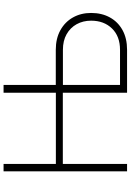

<svg xmlns="http://www.w3.org/2000/svg" viewBox="161 -930 768 1131"><g transform="rotate(-90 545.5 -364.0)"><path d="M102.1 0V-727.5H146V-419.4H586.9V-378.4H146V0ZM596.2 -419.9H818.4Q884.8 -419.9 933.6 -392.8Q982.4 -365.7 1008.8 -318.6Q1035.2 -271.5 1035.2 -211.9Q1035.2 -148.9 1008.8 -101.1Q982.4 -53.2 933.8 -26.6Q885.3 0 818.4 0H565.4V-727.5H611.3V-41.5H817.9Q897.9 -41.5 943.8 -88.9Q989.7 -136.2 989.7 -211.9Q989.7 -259.3 969 -296.9Q948.2 -334.5 909.9 -356.2Q871.6 -377.9 817.9 -377.9H596.2Z"/></g></svg>

Font: Inter 16pt ExtraLight
Style: Regular
Weight: 250
Version: Version 4.001;git-66647c0bb